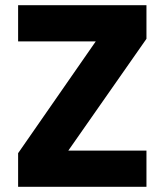

<svg xmlns="http://www.w3.org/2000/svg" viewBox="-20 -722 636 742"><path d="M244 -140H546V0H50V-130L350 -562H50V-702H546V-572Z"/></svg>

Font: Fz Poppins
Style: Bold
Weight: 700
Designer: Ninad Kale (Devanagari), Jonny Pinhorn (Latin)
Foundry: Indian Type Foundry
Version: Vit hóa bi Vntype.Com & FontZin.Com